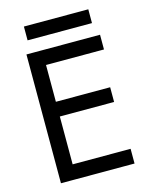

<svg xmlns="http://www.w3.org/2000/svg" viewBox="-124 -926 799 1008"><g transform="rotate(-15 275.0 -422.5)"><path d="M127 0H480V-80H127ZM127 -620H480V-700H127ZM127 -340H460V-420H127ZM80 -700V0H165V-700ZM105 -770H455V-845H105Z"/></g></svg>

Font: Jost* Book
Style: Regular
Weight: 400
Version: Version 3.000